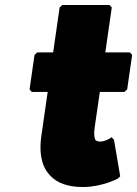

<svg xmlns="http://www.w3.org/2000/svg" viewBox="-20 -731 552 773"><path d="M130 -520 119 -510 99 -371 108 -361H172L146 -181C139 -128 142 -70 177 -30L184 -22C210 5 252 22 314 22C390 22 452 -11 452 -11H453L464 -21L439 -168L429 -179L426 -176C426 -176 404 -161 383 -161C376 -161 370 -163 365 -166C360 -174 357 -191 361 -217L382 -361H481L492 -371L512 -510L503 -520H404L430 -701L421 -711H231L220 -701L194 -520Z"/></svg>

Font: Hussar Woodtype
Style: UltraObl
Weight: 900
Foundry: Cannot Into Space Fonts
Version: Version 1.07